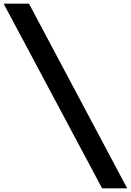

<svg xmlns="http://www.w3.org/2000/svg" viewBox="-55 -770 709 1040"><path d="M-35.2 -750H102.1L633.8 250H498Z"/></svg>

Font: Oakes Grotesk
Style: Bold
Weight: 700
Designer: Samuel Oakes
Foundry: Samuel Oakes
Version: Version 1.0 | wf-rip DC20170320